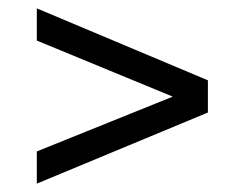

<svg xmlns="http://www.w3.org/2000/svg" viewBox="-20 -529 567 459"><path d="M68 -509 477 -337V-260L68 -90V-167L393 -298L68 -432Z"/></svg>

Font: Exo 2 Medium
Style: Regular
Weight: 500
Designer: Natanael Gama
Foundry: Natanael Gama
Version: Version 2.010